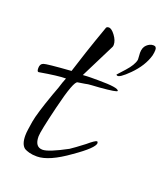

<svg xmlns="http://www.w3.org/2000/svg" viewBox="-86 -445 445 512"><g transform="rotate(20 136.5 -189.5)"><path d="M75 5Q62 5 53 2.5Q44 0 39 -3Q27 -12 27 -37Q27 -45 28.5 -55Q30 -65 32 -78Q36 -102 58 -164Q63 -177 66.5 -187Q70 -197 72 -204L77 -217Q55 -217 3 -208H2Q-2 -208 -2 -218Q-2 -230 7 -233Q14 -236 84 -241Q92 -267 103.5 -301.5Q115 -336 130 -378Q131 -384 138 -384Q146 -384 156 -370.5Q166 -357 166 -345Q166 -341 165 -339L116 -241Q129 -242 139.5 -242Q150 -242 160 -242Q217 -242 218 -233Q218 -229 170 -225Q157 -224 147 -223.5Q137 -223 129 -221L110 -218Q99 -218 79 -135Q61 -61 61 -47Q61 -17 83 -17Q100 -17 150 -44Q156 -48 165 -54.5Q174 -61 187 -71Q207 -88 212 -88Q214 -88 215 -84Q215 -70 163 -34Q109 5 75 5ZM202 -271Q200 -272 200 -273Q200 -273 219 -294Q237 -314 240 -329V-332Q240 -337 239.5 -341Q239 -345 239 -349Q239 -364 247.5 -372Q256 -380 266 -380Q275 -380 275 -370Q275 -366 274.5 -362.5Q274 -359 273 -354Q264 -322 235 -293Q209 -267 202 -271Z"/></g></svg>

Font: Lovers Quarrel
Style: Regular
Weight: 400
Designer: Robert E. Leuschke
Foundry: Robert E. Leuschke
Version: Version 1.010; ttfautohint (v1.8.3)